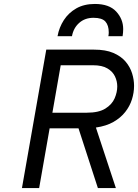

<svg xmlns="http://www.w3.org/2000/svg" viewBox="-20 -951 698 971"><path d="M91 0 214 -700H456Q514 -700 552.8 -683.5Q591.5 -667 614.8 -639.8Q638 -612.5 648 -580.2Q658 -548 658 -517Q658 -482.5 647.2 -448.2Q636.5 -414 613.2 -384.5Q590 -355 553.5 -334.2Q517 -313.5 465 -306L566 0H475L377 -302H231L178 0ZM245 -381H419Q479.5 -381 513 -402Q546.5 -423 559.8 -453.8Q573 -484.5 573 -514Q573 -540 561.5 -564.5Q550 -589 523.2 -605Q496.5 -621 450.5 -621H287ZM271 -768Q279 -812.5 303 -849.5Q327 -886.5 366.2 -908.8Q405.5 -931 460 -931Q532 -931 567.5 -892.8Q603 -854.5 603 -804Q603 -795 602.2 -786Q601.5 -777 600 -768H528Q529 -772.5 529.5 -777.5Q530 -782.5 530 -787Q530 -823 513 -842Q496 -861 453 -861Q409.5 -861 380.5 -835.2Q351.5 -809.5 344 -768Z"/></svg>

Font: Overpass
Style: Italic
Weight: 400
Italic angle: -10°
Designer: Delve Withrington, Dave Bailey, Thomas Jockin
Foundry: Delve Fonts LLC
Version: Version 4.000